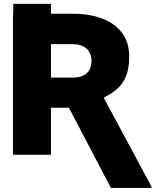

<svg xmlns="http://www.w3.org/2000/svg" viewBox="-20 -781 830 969"><path d="M45.5 -711.6H46.9V-761.4H237.2V-711.6H346.6Q432.5 -711.6 496.8 -687Q561.1 -662.3 596.6 -614.2Q632.1 -566.1 632.1 -495.7Q632.1 -436.1 615.9 -396.7Q599.8 -357.2 570.7 -331.9Q541.5 -306.5 503.2 -288.4L744.3 160.5V167.6H539.8L327.8 -237.2H237.2V0H45.5ZM237.2 -389.2H346.6Q392.4 -389.2 417.1 -410.9Q441.8 -432.5 441.8 -473Q441.8 -513.5 416.5 -535.9Q391.3 -558.2 346.6 -558.2H237.2Z"/></svg>

Font: Inter UI Black
Style: Regular
Weight: 900
Designer: Rasmus Andersson
Foundry: rsms
Version: 3.2;8d6f07862